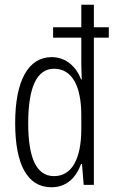

<svg xmlns="http://www.w3.org/2000/svg" viewBox="-20 -780 488 810"><path d="M197 10C264 10 302 -34 322 -88H326L333 0H376V-621H439V-665H376V-760H323V-665H204V-621H323V-516C323 -495 324 -472 325 -445H322C303 -496 260 -539 198 -539C100 -539 44 -441 44 -261C44 -85 96 10 197 10ZM208 -37C132 -37 99 -117 99 -260C99 -411 135 -490 208 -490C283 -490 323 -419 323 -293V-236C323 -108 282 -37 208 -37Z"/></svg>

Font: Noto Sans Kannada ExtraCondensed Light
Style: Regular
Weight: 300
Width: 2
Designer: Jelle Bosma - Monotype Design Team
Foundry: Monotype Imaging Inc.
Version: Version 2.005